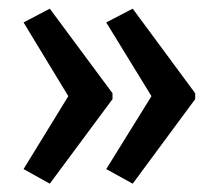

<svg xmlns="http://www.w3.org/2000/svg" viewBox="-20 -493 510 450"><path d="M437.5 -260.7 291 -62.5 229 -96.7 335 -267.6 229 -440.4 291 -472.7 437.5 -274.4ZM243.7 -260.7 96.7 -62.5 35.2 -96.7 140.1 -267.6 35.2 -440.4 96.7 -472.7 243.7 -274.4Z"/></svg>

Font: Open Sans Condensed Medium
Style: Regular
Weight: 500
Width: 3
Designer: Monotype Design Team
Foundry: Monotype Imaging Inc.
Version: Version 3.000